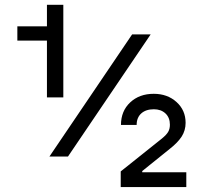

<svg xmlns="http://www.w3.org/2000/svg" viewBox="-20 -741 843 789"><path d="M476.1 27.8V-36.6L645 -171.4Q664.1 -187 671.1 -199.2Q678.2 -211.4 678.2 -228.5Q678.2 -257.8 659.9 -274.9Q641.6 -292 612.3 -292Q579.6 -292 560.5 -274.9Q541.5 -257.8 541.5 -227.5H477.1Q477.1 -284.7 514.9 -320.1Q552.7 -355.5 611.8 -355.5Q668 -355.5 705.3 -321.8Q742.7 -288.1 742.7 -236.3Q742.7 -205.1 726.6 -179.9Q710.4 -154.8 677.2 -128.9L564.5 -38.1V-33.2H745.6V27.8ZM51.3 -574.2V-632.8H172.9V-721.2H240.2V-340.8H172.9V-574.2ZM259.3 -97.7H183.1L522.9 -599.6H599.1Z"/></svg>

Font: Estedad-FD SemiBold
Style: Regular
Weight: 600
Designer: Amin Abedi
Version: Version 7.3